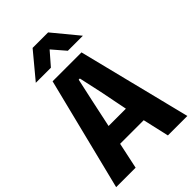

<svg xmlns="http://www.w3.org/2000/svg" viewBox="-283 -1060 1165 1165"><g transform="rotate(-45 299.5 -478.0)"><path d="M-5.5 0 176 -727H424L605.5 0H438.5L385 -235L473.5 -169H150L155 -295H439.5L384.5 -237L337.5 -473.5L305 -622H295L262.5 -473.5L161.5 0ZM97.5 -792.5 233.5 -956H366.5L501.5 -792.5H372.5L300 -876.5L227 -792.5Z"/></g></svg>

Font: Spline Sans Mono
Style: Bold
Weight: 700
Designer: Eben Sorkin, Mirko Velimirovic
Foundry: Sorkin Type
Version: Version 1.004